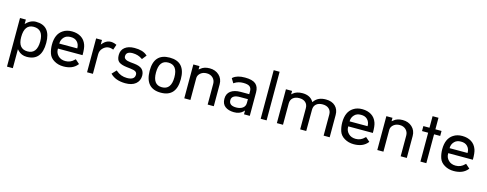

<svg xmlns="http://www.w3.org/2000/svg" viewBox="-28 -1503 6446 2541"><g transform="rotate(15 3195.0 -232.0)"><path d="M277.3 -398.4Q150.4 -398.4 150.4 -224.6Q150.4 -64.5 277.3 -62.5Q408.2 -60.5 409.2 -233.4Q409.2 -398.4 277.3 -398.4ZM150.4 -57.6V202.1H70.3V-463.9H150.4V-403.3Q213.9 -470.7 289.1 -470.7Q491.2 -470.7 491.2 -234.4Q491.2 9.8 288.1 9.8Q213.9 9.8 167 -40Z M660.2 -271.5H906.2V-275.4Q906.2 -328.1 873 -362.3Q840.8 -395.5 783.2 -394.5Q726.6 -394.5 695.3 -361.3Q660.2 -325.2 660.2 -275.4ZM660.2 -203.1V-193.4Q660.2 -142.6 697.3 -105.5Q734.4 -68.4 796.9 -68.4Q867.2 -68.4 916 -120.1L924.8 -127.9Q967.8 -89.8 982.4 -77.1L977.5 -71.3Q916 6.8 789.1 6.8Q717.8 6.8 662.1 -26.4Q606.4 -58.6 587.9 -114.3Q569.3 -169.9 569.3 -233.4Q569.3 -378.9 660.2 -437.5Q710.9 -471.7 783.2 -471.2Q855.5 -470.7 907.2 -438.5Q959 -406.2 981.4 -342.8Q998 -296.9 997.1 -203.1Z M1370.1 -378.9Q1287.1 -413.1 1227.5 -352.5Q1193.4 -318.4 1193.4 -266.6V0H1113.3V-463.9H1193.4V-401.4L1210.9 -420.9Q1285.2 -502.9 1394.5 -451.2Q1381.8 -411.1 1370.1 -378.9Z M1684.6 -271.5Q1762.7 -263.7 1795.9 -232.4Q1829.1 -201.2 1830.1 -145.5Q1830.1 -73.2 1778.8 -31.2Q1727.5 10.7 1635.7 9.8Q1504.9 7.8 1436.5 -60.5L1430.7 -66.4L1438.5 -74.2L1486.3 -125L1493.2 -119.1Q1555.7 -63.5 1641.6 -63.5Q1747.1 -63.5 1747.1 -136.7Q1747.1 -162.1 1727.1 -176.3Q1707 -190.4 1652.3 -196.3L1601.6 -202.1Q1527.3 -210.9 1493.2 -237.3Q1459 -263.7 1459 -330.1Q1459 -396.5 1506.3 -434.6Q1553.7 -472.7 1636.7 -473.6Q1752.9 -474.6 1809.6 -422.9L1817.4 -415Q1817.4 -414.1 1809.6 -407.2L1769.5 -356.4L1761.7 -361.3Q1708 -399.4 1632.8 -400.4Q1542 -400.4 1543 -334Q1543 -285.2 1634.8 -276.4Z M2124 8.8Q1911.1 8.8 1908.2 -232.4Q1906.2 -470.7 2122.1 -470.7Q2335.9 -470.7 2335.9 -232.4Q2335.9 8.8 2124 8.8ZM2120.1 -64.5Q2247.1 -64.5 2247.1 -234.4Q2247.1 -402.3 2120.1 -402.3Q1995.1 -402.3 1995.1 -233.4Q1995.1 -64.5 2120.1 -64.5Z M2445.3 -463.9H2529.3V-417L2545.9 -429.7Q2591.8 -470.7 2668.9 -470.7Q2747.1 -470.7 2797.9 -423.8Q2849.6 -376 2849.6 -300.8V0H2765.6V-284.2Q2765.6 -333 2732.4 -365.2Q2699.2 -396.5 2649.4 -396.5Q2599.6 -396.5 2567.4 -371.1Q2532.2 -343.8 2529.3 -303.7V0H2445.3Z M3159.2 -207Q3099.6 -208 3071.3 -190.4Q3040 -171.9 3040 -134.8Q3040 -59.6 3140.6 -60.5Q3193.4 -60.5 3227.5 -85Q3261.7 -109.4 3261.7 -155.3V-207ZM2991.2 -427.7Q3043.9 -473.6 3151.4 -473.6Q3253.9 -473.6 3298.3 -436Q3342.8 -398.4 3342.8 -322.3V0H3263.7V-52.7L3247.1 -35.2Q3202.1 8.8 3125 7.8Q3049.8 6.8 3004.9 -27.3Q2960 -61.5 2959.5 -131.3Q2959 -201.2 3008.3 -238.3Q3057.6 -275.4 3145.5 -275.4H3261.7V-316.4Q3261.7 -358.4 3236.3 -378.9Q3210.9 -399.4 3147.5 -399.4Q3082 -399.4 3031.2 -367.2L3020.5 -359.4Q3009.8 -377.9 2983.4 -420.9Z M3492.2 -666H3573.2V0H3492.2Z M3797.9 -417 3813.5 -430.7Q3860.4 -470.7 3940.4 -470.7Q4042 -470.7 4087.9 -401.4L4095.7 -389.6L4103.5 -400.4Q4154.3 -470.7 4260.7 -470.7Q4343.8 -470.7 4390.6 -425.8Q4437.5 -380.9 4437.5 -305.7V0H4354.5V-289.1Q4354.5 -339.8 4322.3 -368.2Q4291 -396.5 4236.3 -396.5Q4181.6 -396.5 4149.4 -369.1Q4117.2 -341.8 4117.2 -292L4116.2 0H4033.2V-289.1Q4033.2 -339.8 4002 -368.2Q3970.7 -396.5 3917 -396.5Q3863.3 -396.5 3830.1 -369.1Q3797.9 -340.8 3797.9 -291V0H3713.9V-463.9H3797.9Z M4637.7 -271.5H4883.8V-275.4Q4883.8 -328.1 4850.6 -362.3Q4818.4 -395.5 4760.7 -394.5Q4704.1 -394.5 4672.9 -361.3Q4637.7 -325.2 4637.7 -275.4ZM4637.7 -203.1V-193.4Q4637.7 -142.6 4674.8 -105.5Q4711.9 -68.4 4774.4 -68.4Q4844.7 -68.4 4893.6 -120.1L4902.3 -127.9Q4945.3 -89.8 4960 -77.1L4955.1 -71.3Q4893.6 6.8 4766.6 6.8Q4695.3 6.8 4639.6 -26.4Q4584 -58.6 4565.4 -114.3Q4546.9 -169.9 4546.9 -233.4Q4546.9 -378.9 4637.7 -437.5Q4688.5 -471.7 4760.7 -471.2Q4833 -470.7 4884.8 -438.5Q4936.5 -406.2 4959 -342.8Q4975.6 -296.9 4974.6 -203.1Z M5089.8 -463.9H5173.8V-417L5190.4 -429.7Q5236.3 -470.7 5313.5 -470.7Q5391.6 -470.7 5442.4 -423.8Q5494.1 -376 5494.1 -300.8V0H5410.2V-284.2Q5410.2 -333 5377 -365.2Q5343.8 -396.5 5293.9 -396.5Q5244.1 -396.5 5211.9 -371.1Q5176.8 -343.8 5173.8 -303.7V0H5089.8Z M5680.7 -395.5H5596.7V-463.9H5680.7V-622.1H5761.7V-463.9H5845.7V-395.5H5761.7V0H5680.7Z M6007.8 -271.5H6253.9V-275.4Q6253.9 -328.1 6220.7 -362.3Q6188.5 -395.5 6130.9 -394.5Q6074.2 -394.5 6043 -361.3Q6007.8 -325.2 6007.8 -275.4ZM6007.8 -203.1V-193.4Q6007.8 -142.6 6044.9 -105.5Q6082 -68.4 6144.5 -68.4Q6214.8 -68.4 6263.7 -120.1L6272.5 -127.9Q6315.4 -89.8 6330.1 -77.1L6325.2 -71.3Q6263.7 6.8 6136.7 6.8Q6065.4 6.8 6009.8 -26.4Q5954.1 -58.6 5935.5 -114.3Q5917 -169.9 5917 -233.4Q5917 -378.9 6007.8 -437.5Q6058.6 -471.7 6130.9 -471.2Q6203.1 -470.7 6254.9 -438.5Q6306.6 -406.2 6329.1 -342.8Q6345.7 -296.9 6344.7 -203.1Z"/></g></svg>

Font: BF_TEXT
Style: Regular
Weight: 400
Foundry: EA DICE
Version: Version 1.404